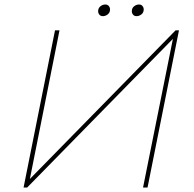

<svg xmlns="http://www.w3.org/2000/svg" viewBox="-20 -835 866 855"><path d="M438 -763Q428 -763 422.5 -769.8Q417 -776.5 417 -785Q417 -799 427.2 -807Q437.5 -815 449 -815Q459 -815 464.5 -808.2Q470 -801.5 470 -793Q470 -779 459.8 -771Q449.5 -763 438 -763ZM588 -763Q578 -763 572.5 -769.8Q567 -776.5 567 -785Q567 -799 577.2 -807Q587.5 -815 599 -815Q609 -815 614.5 -808.2Q620 -801.5 620 -793Q620 -779 609.8 -771Q599.5 -763 588 -763ZM225 -700H245L113 -38L762 -700H777L637 0H617L750 -662L101 0H85Z"/></svg>

Font: Argentum Sans Thin
Style: Italic
Weight: 100
Italic angle: -11°
Designer: Julieta Ulanovsky (font), Cristiano Sobral (main changes and remaster)
Foundry: Julieta Ulanovsky (font), Cristiano Sobral (main changes and remaster)
Version: Version 2.007;June 15, 2022;FontCreator 14.0.0.2814 64-bit; 